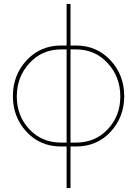

<svg xmlns="http://www.w3.org/2000/svg" viewBox="-20 -750 702 983"><path d="M321 213V0H293Q185 0 115.5 -75.5Q46 -151 46 -258Q46 -366 116.5 -441.5Q187 -517 293 -517H321V-730H341V-517H369Q475 -517 545.5 -441.5Q616 -366 616 -258Q616 -151 546.5 -75.5Q477 0 369 0H341V213ZM293 -20H321V-497H293Q195 -497 130.5 -426.5Q66 -356 66 -256Q66 -157 130 -88.5Q194 -20 293 -20ZM341 -20H369Q468 -20 532 -88.5Q596 -157 596 -256Q596 -356 531.5 -426.5Q467 -497 369 -497H341Z"/></svg>

Font: Raleway-v4020 Thin
Style: Regular
Weight: 250
Designer: Matt McInerney, Pablo Impallari, Rodrigo Fuenzalida
Foundry: Matt McInerney, Pablo Impallari, Rodrigo Fuenzalida
Version: Version 4.020;PS 004.020;hotconv 1.0.88;makeotf.lib2.5.64775